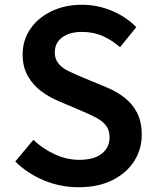

<svg xmlns="http://www.w3.org/2000/svg" viewBox="-20 -772 656 806"><path d="M310 14Q234 14 165 -14.5Q96 -43 44 -94L120 -185Q160 -147 210.5 -124Q261 -101 312 -101Q375 -101 407.5 -127Q440 -153 440 -195Q440 -226 425 -245Q410 -264 384.5 -277.5Q359 -291 326 -305L225 -348Q189 -363 154.5 -388Q120 -413 97.5 -451.5Q75 -490 75 -543Q75 -603 107 -650Q139 -697 195.5 -724.5Q252 -752 324 -752Q389 -752 449 -727Q509 -702 552 -658L484 -574Q449 -604 410.5 -621Q372 -638 324 -638Q272 -638 241 -615Q210 -592 210 -552Q210 -523 226.5 -504Q243 -485 269.5 -472.5Q296 -460 327 -447L426 -406Q470 -388 503.5 -361.5Q537 -335 556 -297.5Q575 -260 575 -206Q575 -146 543.5 -96Q512 -46 452.5 -16Q393 14 310 14Z"/></svg>

Font: Noto Sans HK SemiBold
Style: Regular
Weight: 600
Version: Version 2.004-H2;hotconv 1.0.118;makeotfexe 2.5.65603